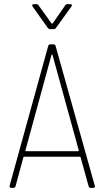

<svg xmlns="http://www.w3.org/2000/svg" viewBox="-20 -916 508 936"><path d="M412 -8 373 -149Q372 -152 368 -152H99Q95 -152 94 -149L56 -9Q54 0 45 0H36Q31 0 28.5 -3Q26 -6 27 -11L215 -692Q217 -700 226 -700H240Q249 -700 251 -692L442 -11L443 -8Q443 0 433 0H423Q414 0 412 -8ZM108 -179H360Q362 -179 363.5 -180.5Q365 -182 364 -183L236 -648Q235 -650 233.5 -650Q232 -650 231 -648L104 -183Q103 -182 104.5 -180.5Q106 -179 108 -179ZM137 -890Q137 -892 139 -894Q141 -896 145 -896H156Q164 -896 168 -890L231 -802Q232 -801 234 -801Q236 -801 237 -802L298 -890Q302 -896 310 -896H322Q328 -896 330 -892.5Q332 -889 328 -884L253 -780Q249 -774 241 -774H225Q217 -774 213 -780L139 -884Q137 -886 137 -890Z"/></svg>

Font: Barlow Semi Condensed Thin
Style: Regular
Weight: 250
Width: 4
Designer: Jeremy Tribby
Foundry: Tribby Type
Version: Version 1.408